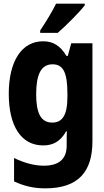

<svg xmlns="http://www.w3.org/2000/svg" viewBox="-20 -786 570 1051"><path d="M200 -619V-606H296C344 -648 415 -719 444 -757V-766H287C265 -721 233 -669 200 -619ZM228 245C408 245 486 155 486 -13V-549H370L351 -480H344C309 -537 270 -560 216 -560C99 -560 28 -452 28 -272C28 -96 96 10 216 10C268 10 309 -9 342 -67H346C345 -46 345 -27 345 -5V11C345 85 302 121 220 121C174 121 119 109 57 79V207C113 233 165 245 228 245ZM266 -115C202 -115 178 -170 178 -270C178 -377 204 -434 268 -434C327 -434 349 -387 349 -273V-256C349 -155 321 -115 266 -115Z"/></svg>

Font: Noto Sans Mono Condensed ExtraBold
Style: Regular
Weight: 800
Width: 3
Designer: Monotype Design Team
Foundry: Monotype Imaging Inc.
Version: Version 2.014